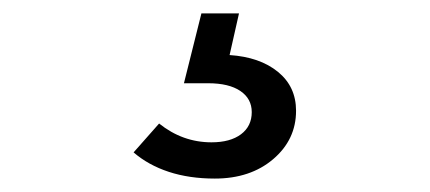

<svg xmlns="http://www.w3.org/2000/svg" viewBox="-20 -20 640 286"><path d="M300 246Q262 246 231.5 236Q201 226 179 207L217 164Q252 192 295 192Q323 192 339 180Q355 168 355 147Q355 127 338 115.5Q321 104 290 104H254L280 0H336L322 62Q367 65 394 87Q421 109 421 145Q421 188 387 217Q353 246 300 246Z"/></svg>

Font: Red Hat Text Medium
Style: Regular
Weight: 500
Designer: Pentagram, MCKL
Foundry: Pentagram, MCKL
Version: Version 1.023